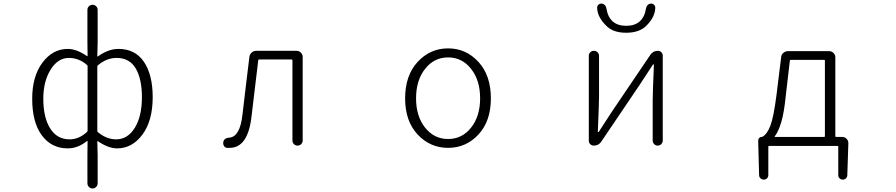

<svg xmlns="http://www.w3.org/2000/svg" viewBox="-20 -819 5040 1080"><path d="M471.7 211.9V52.7L472.7 -23.4Q472.7 -28.3 468.8 -25.4Q418 15.6 361.3 15.6Q269.5 15.6 215.3 -57.6Q161.1 -130.9 161.1 -263.7Q161.1 -389.6 218.8 -466.8Q276.4 -543.9 361.3 -543.9Q410.2 -543.9 468.8 -503.9Q472.7 -501 472.7 -505.9L471.7 -580.1V-763.7Q471.7 -775.4 480 -783.7Q488.3 -792 500.5 -792Q512.7 -792 521 -783.7Q529.3 -775.4 529.3 -763.7V-580.1L527.3 -503.9Q527.3 -499 531.2 -502Q589.8 -543.9 646.5 -543.9Q740.2 -543.9 789.6 -471.2Q838.9 -398.4 838.9 -272.5Q838.9 -139.6 781.2 -62Q723.6 15.6 638.7 15.6Q589.8 15.6 531.2 -24.4Q527.3 -27.3 527.3 -22.5L529.3 52.7V211.9Q529.3 223.6 521 232.4Q512.7 241.2 500.5 241.2Q488.3 241.2 480 232.4Q471.7 223.6 471.7 211.9ZM371.1 -35.2Q424.8 -35.2 469.7 -77.1Q472.7 -80.1 472.7 -85V-446.3Q472.7 -450.2 469.7 -453.1Q424.8 -493.2 367.2 -493.2Q305.7 -493.2 264.6 -427.2Q223.6 -361.3 223.6 -263.7Q223.6 -158.2 262.2 -96.7Q300.8 -35.2 371.1 -35.2ZM633.8 -35.2Q698.2 -35.2 738.3 -100.1Q778.3 -165 778.3 -272.5Q778.3 -374 743.7 -433.6Q709 -493.2 635.7 -493.2Q580.1 -493.2 531.2 -452.1Q527.3 -449.2 527.3 -445.3V-83Q527.3 -78.1 531.2 -75.2Q579.1 -35.2 633.8 -35.2Z M1271.5 12.7Q1263.7 12.7 1256.8 12.7Q1245.1 11.7 1239.3 1Q1235.4 -5.9 1235.4 -13.7Q1235.4 -17.6 1236.3 -21.5Q1241.2 -43 1270.5 -44.9Q1330.1 -49.8 1343.8 -173.8Q1350.6 -233.4 1363.8 -342.3Q1377 -451.2 1382.8 -499Q1384.8 -513.7 1395.5 -523.4Q1406.2 -533.2 1421.9 -533.2H1648.4Q1662.1 -533.2 1672.4 -522.9Q1682.6 -512.7 1682.6 -498V-29.3Q1682.6 -16.6 1674.3 -8.3Q1666 0 1653.8 0Q1641.6 0 1633.3 -8.3Q1625 -16.6 1625 -29.3V-479.5Q1625 -484.4 1620.1 -484.4H1437.5Q1432.6 -484.4 1432.6 -479.5Q1421.9 -385.7 1394.5 -161.1Q1374 12.7 1271.5 12.7Z M2258.8 -265.6Q2258.8 -394.5 2329.1 -470.7Q2399.4 -546.9 2500.5 -546.9Q2601.6 -546.9 2671.4 -470.7Q2741.2 -394.5 2741.2 -265.6Q2741.2 -137.7 2671.4 -62.5Q2601.6 12.7 2500.5 12.7Q2399.4 12.7 2329.1 -62.5Q2258.8 -137.7 2258.8 -265.6ZM2371.1 -101.1Q2421.9 -37.1 2500.5 -37.1Q2579.1 -37.1 2629.9 -101.1Q2680.7 -165 2680.7 -266.1Q2680.7 -367.2 2629.9 -431.6Q2579.1 -496.1 2500.5 -496.1Q2421.9 -496.1 2371.1 -431.6Q2320.3 -367.2 2320.3 -266.1Q2320.3 -165 2371.1 -101.1Z M3320.3 0Q3308.6 0 3300.3 -7.8Q3292 -15.6 3292 -27.3V-504.9Q3292 -516.6 3300.3 -524.9Q3308.6 -533.2 3320.8 -533.2Q3333 -533.2 3341.3 -524.9Q3349.6 -516.6 3349.6 -504.9V-276.4Q3349.6 -240.2 3342.8 -78.1Q3342.8 -76.2 3345.2 -76.2Q3347.7 -76.2 3348.6 -78.1Q3359.4 -94.7 3385.7 -135.3Q3412.1 -175.8 3422.9 -192.4L3637.7 -509.8Q3653.3 -533.2 3680.7 -533.2Q3692.4 -533.2 3700.2 -524.9Q3708 -516.6 3708 -505.9V-28.3Q3708 -16.6 3699.7 -8.3Q3691.4 0 3679.7 0Q3668 0 3659.7 -8.3Q3651.4 -16.6 3651.4 -28.3V-255.9Q3651.4 -293 3658.2 -454.1Q3658.2 -457 3655.8 -457Q3653.3 -457 3652.3 -455.1Q3636.7 -431.6 3578.1 -341.8L3362.3 -22.5Q3347.7 0 3320.3 0ZM3502 -634.8Q3427.7 -634.8 3389.6 -674.8Q3338.9 -724.6 3338.9 -777.3Q3338.9 -785.2 3344.7 -791Q3351.6 -798.8 3362.3 -798.8Q3373 -798.8 3380.9 -791.5Q3388.7 -784.2 3390.6 -773.4Q3406.2 -673.8 3502.4 -673.8Q3598.6 -673.8 3614.3 -773.4Q3616.2 -784.2 3624 -791.5Q3631.8 -798.8 3642.6 -798.8Q3653.3 -798.8 3660.2 -791Q3666 -785.2 3666 -777.3Q3666 -724.6 3616.2 -674.8Q3577.1 -634.8 3502 -634.8Z M4427.7 -482.4Q4423.8 -482.4 4422.9 -477.5L4399.4 -275.4Q4390.6 -186.5 4375 -133.3Q4359.4 -80.1 4337.9 -51.8Q4335.9 -48.8 4339.8 -48.8H4615.2Q4620.1 -48.8 4620.1 -52.7V-477.5Q4620.1 -482.4 4615.2 -482.4ZM4678.7 -52.7Q4678.7 -48.8 4683.6 -48.8H4716.8Q4731.4 -48.8 4741.7 -38.6Q4752 -28.3 4752 -13.7L4746.1 167Q4746.1 176.8 4738.8 184.1Q4731.4 191.4 4720.7 191.4Q4710 191.4 4702.6 184.1Q4695.3 176.8 4695.3 167V5.9Q4695.3 2 4691.4 2H4305.7Q4301.8 2 4301.8 5.9V166Q4301.8 176.8 4294.4 184.1Q4287.1 191.4 4276.4 191.4Q4265.6 191.4 4257.8 184.1Q4250 176.8 4250 166L4245.1 -13.7V-29.3Q4245.1 -37.1 4250.5 -43Q4255.9 -48.8 4264.6 -48.8Q4266.6 -48.8 4268.6 -49.8Q4294.9 -63.5 4313.5 -112.3Q4332 -161.1 4347.7 -284.2L4374 -497.1Q4375 -511.7 4386.2 -521.5Q4397.5 -531.2 4412.1 -531.2H4644.5Q4658.2 -531.2 4668.5 -521Q4678.7 -510.7 4678.7 -497.1Z"/></svg>

Font: Gen Jyuu Gothic L Monospace Light
Style: Regular
Weight: 300
Designer: [Source Han Sans]
Ryoko NISHIZUKA  (kana & ideographs); Paul D. Hunt (Latin, Greek & Cyrillic); Wenlong ZHANG  (bopomofo
Version: Version 1.002.20150607